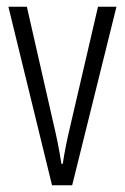

<svg xmlns="http://www.w3.org/2000/svg" viewBox="-20 -552 372 572"><path d="M135 0 5 -532H60L139 -185Q146 -156 152 -126Q158 -96 163 -64H167Q174 -112 189 -175L272 -532H327L195 0Z"/></svg>

Font: Noto Sans Sinhala ExtraCondensed Light
Style: Regular
Weight: 300
Width: 2
Designer: Jelle Bosma - Monotype Design Team
Foundry: Monotype Imaging Inc.
Version: Version 2.006; ttfautohint (v1.8.4.7-5d5b)